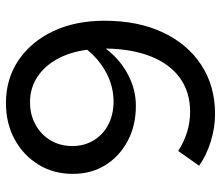

<svg xmlns="http://www.w3.org/2000/svg" viewBox="-70 -682 761 662"><g transform="rotate(-90 311.0 -350.5)"><path d="M287 -711Q371 -711 435 -667.5Q499 -624 535 -548Q571 -472 571 -371Q571 -256 531 -170.5Q491 -85 418.5 -37.5Q346 10 249 10Q202 10 154 -5Q106 -20 71 -45L122 -117Q153 -97 187 -86.5Q221 -76 257 -76Q325 -76 373.5 -111Q422 -146 448 -211.5Q474 -277 475 -367Q438 -318 386 -290.5Q334 -263 278 -263Q209 -263 156 -291.5Q103 -320 73 -368.5Q43 -417 43 -480Q43 -547 75 -599Q107 -651 162 -681Q217 -711 287 -711ZM292 -340Q344 -340 390.5 -364.5Q437 -389 471 -431Q463 -491 438.5 -535Q414 -579 376 -603.5Q338 -628 290 -628Q247 -628 212.5 -609Q178 -590 158.5 -557Q139 -524 139 -482Q139 -441 158.5 -408.5Q178 -376 213 -358Q248 -340 292 -340Z"/></g></svg>

Font: Red Hat Display SemiBold
Style: Regular
Weight: 600
Designer: Pentagram, MCKL
Foundry: Pentagram, MCKL
Version: Version 1.023